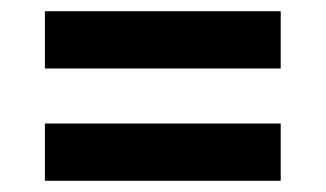

<svg xmlns="http://www.w3.org/2000/svg" viewBox="-20 -483 580 342"><path d="M60 -361V-463H480V-361ZM60 -161V-263H480V-161Z"/></svg>

Font: Unlock
Style: Regular
Weight: 400
Designer: Eduardo Rodriguez Tunni
Foundry: Eduardo Rodriguez Tunni
Version: Version 1.003; ttfautohint (v1.8.4.7-5d5b);gftools[0.9.23]